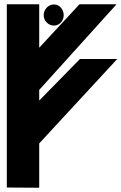

<svg xmlns="http://www.w3.org/2000/svg" viewBox="-20 -881 570 901"><path d="M164 0V-208L530 -604H355L164 -409V-459L527 -861H353L164 -657V-861H12V-1ZM233 -761C260 -761 279 -784 279 -810C279 -835 261 -860 233 -860C206 -860 185 -836 185 -810C185 -784 206 -761 233 -761Z"/></svg>

Font: Ny Stormning
Style: Sv
Weight: 900
Designer: Robert Jablonski, Mew Too
Foundry: Cannot Into Space Fonts
Version: Version 0.90